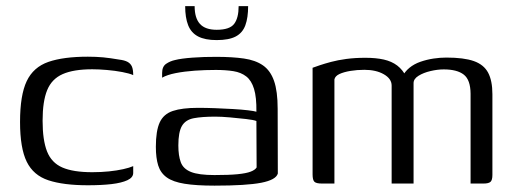

<svg xmlns="http://www.w3.org/2000/svg" viewBox="-20 -586 1646 613"><path d="M260.6 5.5Q182.6 5.5 134.6 -10.4Q86.6 -26.2 65.3 -69.7Q44 -113.2 44 -196.6Q44 -282.2 65.3 -327Q86.6 -371.7 134.6 -388.4Q182.6 -405 260.6 -405Q286.6 -405 309.3 -402.9Q331.9 -400.7 360.8 -395.7Q377.4 -393.7 387 -388.6Q396.7 -383.4 401 -373.9Q405.3 -364.4 405.3 -346.2Q393.5 -351.6 370.3 -356Q347.1 -360.4 321.2 -362.6Q295.3 -364.8 274.6 -364.8Q215 -364.8 180.1 -349.4Q145.2 -334 130.6 -298.2Q116 -262.5 116 -200.5Q116 -138.8 130.2 -102.5Q144.5 -66.3 179 -51.3Q213.5 -36.2 274.6 -36.2Q302.7 -36.2 327.9 -38.8Q353 -41.4 373.3 -45.9Q393.5 -50.4 405.3 -55.6V-33.8Q405.3 -19.3 386.7 -10.6Q368.1 -2 335.9 1.8Q303.7 5.5 260.6 5.5Z M664.9 6.7Q606.2 6.7 569.4 0.7Q532.5 -5.2 512.5 -19.5Q492.6 -33.7 485.1 -57.7Q477.6 -81.7 477.6 -117.2Q477.6 -168.2 489.9 -195.1Q502.3 -222 531.9 -231.8Q561.6 -241.7 612.2 -241.7Q637.4 -241.7 666.7 -240.6Q696 -239.5 723.7 -237.9Q751.4 -236.3 771.6 -233.9Q791.8 -231.5 798.6 -229.3Q799.3 -275.2 791.1 -302.1Q782.9 -328.9 766.4 -341.8Q749.8 -354.8 725.2 -358.8Q700.5 -362.7 669.1 -362.7Q635.5 -362.7 602.1 -360.4Q568.7 -358 541 -352.6Q513.3 -347.1 497.6 -338V-353Q497.6 -373.6 510.5 -382.3Q523.3 -391 538.7 -394.3Q558 -399.3 594.7 -402Q631.3 -404.7 670.6 -404.5Q721.6 -404.5 758.5 -399.2Q795.5 -393.9 819.4 -377.4Q843.3 -360.9 854.9 -327.8Q866.5 -294.8 866.5 -238.5L867 -31.9Q861.1 -11.7 813.9 -2.5Q766.7 6.7 664.9 6.7ZM664.7 -27.1Q711.1 -27.1 738.5 -29.8Q766 -32.5 780.3 -38Q794.5 -43.4 799.3 -51.4L798.6 -199.7Q789.8 -203.2 765.5 -206Q741.2 -208.9 714.1 -211.2Q687 -213.6 667.6 -213.6Q625 -213.6 598.7 -208.6Q572.4 -203.6 560.9 -184Q549.4 -164.3 549.4 -121.6Q549.4 -89 557.2 -68Q565 -46.9 589.7 -37Q614.4 -27.1 664.7 -27.1ZM671.8 -458Q634.8 -458 612.5 -469.6Q590.2 -481.3 580.7 -505.5Q571.2 -529.7 571.2 -566.4H601.4Q601.4 -528.1 618.5 -509.5Q635.5 -490.9 671.8 -490.9Q713.3 -490.9 727.6 -509.8Q741.9 -528.6 741.9 -566.4H772.2Q772.2 -529.4 763.3 -505.2Q754.4 -481 732.6 -469.5Q710.7 -458 671.8 -458Z M1007.9 0Q989.6 0 983.8 -5.7Q978 -11.4 978 -29.2V-369.6Q986.1 -372.6 1001.1 -377.7Q1016.2 -382.8 1037.1 -388.4Q1058 -394 1085.7 -397.8Q1113.4 -401.5 1146.5 -401.5Q1180.1 -401.5 1205.3 -395.9Q1230.5 -390.2 1248.3 -376.7Q1266.1 -363.1 1277.6 -339.9L1264 -340.2Q1272.3 -357.3 1287.2 -369.5Q1302.1 -381.7 1322.1 -388.7Q1342.2 -395.7 1363.7 -399Q1385.2 -402.2 1404.9 -402.2Q1460.9 -402.2 1492.8 -391Q1524.7 -379.7 1538.4 -354Q1552.1 -328.3 1552.1 -285.1V-27.4Q1552.1 -10.9 1546 -5.4Q1539.9 0 1523.6 0H1482.4Q1482.4 -71.9 1482.4 -143.4Q1482.4 -215 1482.4 -286.9Q1482.1 -331 1460.8 -347.7Q1439.4 -364.4 1396.6 -364.4Q1376.5 -364.4 1354.3 -359.1Q1332.1 -353.9 1316.3 -344.1Q1300.4 -334.3 1300.4 -320.6V0H1230.4V-312.8Q1230.4 -334.5 1205.6 -348.8Q1180.8 -363.1 1143.2 -363.1Q1119.8 -363.1 1098.8 -359.6Q1077.7 -356.1 1063.8 -349.7Q1049.9 -343.2 1047.7 -332.5V0Z"/></svg>

Font: Genos Thin
Style: Regular
Weight: 100
Designer: Robert E. Leuschke
Foundry: Robert E. Leuschke
Version: Version 1.010